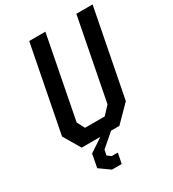

<svg xmlns="http://www.w3.org/2000/svg" viewBox="-220 -851 1068 1182"><g transform="rotate(-30 313.5 -260.0)"><path d="M128 0H260.5L165.5 63.5L147.5 157.5L222 210.5H291L305.5 137.5H262L236 118L243.5 81L337 0H396L506.5 -112L627 -730H511.5L399 -151.5L347 -95.5H207L178.5 -149L291.5 -730H176.5L57.5 -119.5Z"/></g></svg>

Font: Monaspace Krypton Medium
Style: Italic
Weight: 500
Italic angle: -11°
Designer: Riley Cran & the Lettermatic Team
Foundry: Lettermatic
Version: Version 1.101 (Monaspace Krypton)